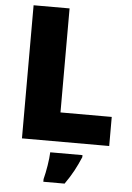

<svg xmlns="http://www.w3.org/2000/svg" viewBox="-61 -825 705 1026"><g transform="rotate(5 291.0 -312.5)"><path d="M77 -66H545V-222H270V-780H77ZM407 6V-5H234C233 33 222 99 211 141V155H325C363 101 384 60 407 6Z"/></g></svg>

Font: Noto Sans Malayalam UI Black
Style: Regular
Weight: 900
Designer: Jelle Bosma - Monotype Design Team
Foundry: Monotype Imaging Inc.
Version: Version 2.104